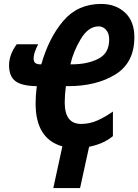

<svg xmlns="http://www.w3.org/2000/svg" viewBox="-20 -744 703 976"><path d="M482 -610Q503 -610 519 -592.5Q535 -575 535 -543Q535 -473 479.5 -445Q424 -417 346 -417H338Q352 -481 390.5 -545.5Q429 -610 482 -610ZM387 212 433 2Q465 -4 496 -17Q527 -30 554 -52V-177Q516 -150 476 -132Q436 -114 392 -114Q309 -114 309 -223Q309 -262 315 -306H326Q470 -306 566.5 -365.5Q663 -425 663 -555Q663 -636 615.5 -680Q568 -724 494 -724Q375 -724 301.5 -637.5Q228 -551 190 -417H184Q151 -417 151 -445Q151 -464 158 -482.5Q165 -501 174 -519H65Q26 -466 26 -412Q26 -356 58.5 -331.5Q91 -307 167 -306Q161 -260 161 -218Q161 -38 297 0L251 212Z"/></svg>

Font: Noto Sans UI Condensed ExtraBold
Style: Italic
Weight: 800
Width: 3
Designer: Monotype Design Team
Foundry: Monotype Imaging Inc.
Version: 1.001